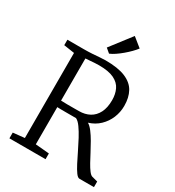

<svg xmlns="http://www.w3.org/2000/svg" viewBox="-227 -1115 1137 1247"><g transform="rotate(30 341.0 -491.5)"><path d="M39.5 0V-43L125.5 -52V-690L45.5 -702V-743H167.5Q203.5 -743 233 -745Q262.5 -747 286 -749Q309.5 -751 327.5 -751Q421.5 -751 477 -727.8Q532.5 -704.5 556.5 -660.8Q580.5 -617 580.5 -555Q580.5 -508 562.8 -465Q545 -422 511.5 -389.8Q478 -357.5 430.5 -343Q449.5 -331.5 468.2 -306.8Q487 -282 505.5 -250Q524 -218 541.2 -184.8Q558.5 -151.5 574.5 -122.5Q590.5 -93.5 605 -74.8Q619.5 -56 631.5 -53L673.5 -42V0H564.5Q552 0 536.5 -21.2Q521 -42.5 503.2 -77Q485.5 -111.5 466.2 -151.2Q447 -191 427 -228.2Q407 -265.5 387.2 -293.2Q367.5 -321 348.5 -330Q337 -330 316.5 -330Q296 -330 273.5 -330Q251 -330 232.8 -330.2Q214.5 -330.5 207.5 -331V-52L310.5 -43V0ZM342.5 -379Q387 -379 421 -397.5Q455 -416 474.2 -453.5Q493.5 -491 493.5 -548Q493.5 -592.5 477.2 -627.2Q461 -662 420.5 -682Q380 -702 307.5 -702Q293.5 -702 277 -701Q260.5 -700 242.8 -698.5Q225 -697 207.5 -696V-380Q225 -379 252.2 -378.8Q279.5 -378.5 305 -378.8Q330.5 -379 342.5 -379ZM324.5 -800 292.5 -827 412.5 -983 480.5 -928Q468 -911.5 449 -892.2Q430 -873 408 -854.5Q386 -836 364.5 -821.5Q343 -807 325.5 -800Z"/></g></svg>

Font: Merriweather Light 18pt Light
Style: Regular
Weight: 300
Version: Version 2.100